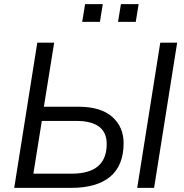

<svg xmlns="http://www.w3.org/2000/svg" viewBox="-20 -912 894 932"><path d="M49 0 161 -705H243L193 -394H359Q469 -394 524.5 -345Q580 -296 580 -217Q580 -109 515 -54.5Q450 0 325 0ZM646 0 758 -705H840L728 0ZM142 -69H328Q498 -69 498 -213Q498 -325 350 -325H183ZM553 -806 567 -892H653L639 -806ZM379 -806 393 -892H479L465 -806Z"/></svg>

Font: Nunito Sans
Style: Italic
Weight: 400
Italic angle: -9°
Designer: Vernon Adams
Foundry: Vernon Adams
Version: Version 3.006; ttfautohint (v1.8.3)